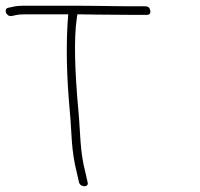

<svg xmlns="http://www.w3.org/2000/svg" viewBox="-73 -660 699 671"><path d="M393.7 -608H439.7C449.7 -608 453.9 -613 452.2 -623C450.6 -633 444.8 -638 434.8 -638H388.8C374.8 -638 355.7 -638.2 331.7 -638.5C295.6 -639 295.6 -639 259.5 -639.5C235.4 -639.8 212.8 -640 191.4 -640H12.4C-4.9 -640 -18.7 -638.7 -28.9 -636L-43.4 -633C-62.4 -629.7 -51.2 -600.8 -32.6 -604L-18.1 -607C-9.8 -609 2.1 -610 17.4 -610H165.4C157.2 -511.8 159.1 -398.3 171.1 -269.5C178 -195.9 175 -136.1 195.8 -55L203.3 -22C209.3 -4.2 239.4 -4.7 233 -24L225.5 -57C205.8 -131.9 208.1 -196.9 201.5 -267C187.5 -418.5 185.4 -527.5 195.1 -594L197.4 -610C218.1 -610 240.5 -609.7 264.6 -609Z"/></svg>

Font: MewTooHand
Style: Lta
Weight: 400
Designer: Mew Too, Robert Jablonski
Version: Version 0.77